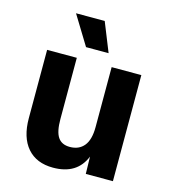

<svg xmlns="http://www.w3.org/2000/svg" viewBox="-112 -835 831 937"><g transform="rotate(15 303.5 -366.5)"><path d="M242 12Q158 12 112 -41Q66 -94 66 -191V-536H216V-226Q216 -163 235 -135Q254 -107 295 -107Q341 -107 366.5 -138Q392 -169 392 -233V-536H542V0H405L403 -87Q363 12 242 12ZM246 -598 156 -745H301L360 -598Z"/></g></svg>

Font: Geist
Style: Bold
Weight: 400
Designer: Basement.studio, Andrés Briganti, Mateo Zaragoza
Foundry: Basement.studio, Vercel, Andrés Briganti, Guido Ferreyra, Mateo Zaragoza
Version: Version 1.401